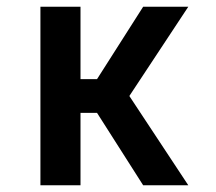

<svg xmlns="http://www.w3.org/2000/svg" viewBox="-20 -550 640 570"><path d="M100 0V-530H219V-315H268L405 -530H539L364 -265L539 0H405L268 -215H219V0Z"/></svg>

Font: Iosevka Curly Extended
Style: Bold
Weight: 700
Width: 7
Monospace: yes
Designer: Belleve Invis
Foundry: Belleve Invis
Version: Version 11.1.0; ttfautohint (v1.8.3)